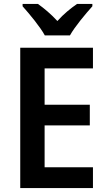

<svg xmlns="http://www.w3.org/2000/svg" viewBox="-20 -957 547 977"><path d="M208 -777H336C361 -822 416 -887 450 -925V-937H372C339 -914 305 -887 272 -850C240 -885 204 -915 173 -937H95V-925C130 -886 184 -821 208 -777ZM453 0V-106H207V-319H437V-424H207V-609H453V-714H83V0Z"/></svg>

Font: Noto Sans Myanmar SemiCondensed SemiBold
Style: Regular
Weight: 600
Width: 4
Designer: Monotype Design Team
Foundry: Monotype Imaging Inc.
Version: Version 2.107